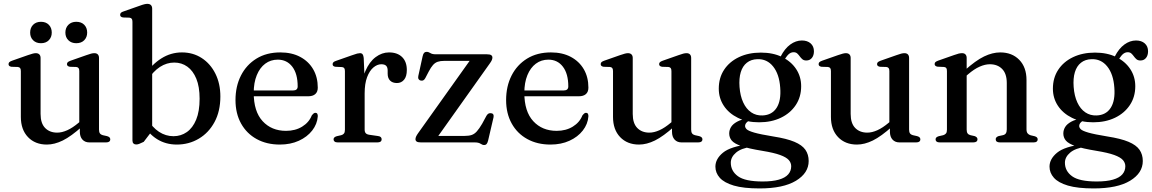

<svg xmlns="http://www.w3.org/2000/svg" viewBox="-20 -758 6131 1022"><path d="M405 -57V-90.5L402 -93V-379.5Q402 -390.5 398.2 -395.5Q394.5 -400.5 386 -401.5L352 -402.5Q344 -404 340.2 -407.5Q336.5 -411 336.5 -416.5Q336.5 -423 340.8 -427Q345 -431 356 -435L440 -464.5Q455 -470 464.8 -472.5Q474.5 -475 482 -475Q494.5 -475 500.8 -468.2Q507 -461.5 507 -449.5V-68Q507 -54.5 512 -47.8Q517 -41 527 -38.5L549.5 -33.5Q558.5 -31 562.8 -26.8Q567 -22.5 567 -16Q567 -8.5 561.5 -4.2Q556 0 544.5 0H455.5Q432.5 0 418.8 -15Q405 -30 405 -57ZM91 -135.5V-379.5Q91 -390.5 87.2 -395.5Q83.5 -400.5 75 -401.5L41 -402.5Q32.5 -404 29 -407.5Q25.5 -411 25.5 -416.5Q25.5 -423 29.5 -427Q33.5 -431 44.5 -435L128.5 -464.5Q144.5 -470 154 -472.5Q163.5 -475 170 -475Q183 -475 189.5 -468.2Q196 -461.5 196 -449.5V-151.5Q196 -101.5 220.2 -76.8Q244.5 -52 284.5 -52Q309.5 -52 338 -64.8Q366.5 -77.5 399 -105L420.5 -123.5L439.5 -104.5L418 -85.5Q358.5 -32 314.2 -10.2Q270 11.5 229.5 11.5Q167 11.5 129 -28.2Q91 -68 91 -135.5ZM198 -528Q172 -528 156.2 -543.8Q140.5 -559.5 140.5 -584.5Q140.5 -610 156.2 -626Q172 -642 198 -642Q224.5 -642 240 -626Q255.5 -610 255.5 -584.5Q255.5 -560 240 -544Q224.5 -528 198 -528ZM386 -528Q360 -528 344 -543.8Q328 -559.5 328 -584.5Q328 -610 344 -626Q360 -642 386 -642Q413 -642 428.5 -626Q444 -610 444 -584.5Q444 -560 428.5 -544Q413 -528 386 -528Z M790 -712V-62L745 -3Q728.5 5 720.5 8Q712.5 11 704.5 11Q696 11 690.5 5.8Q685 0.5 685 -10.5V-642Q685 -653 681.2 -658Q677.5 -663 669 -664L635 -665Q626.5 -666.5 623 -670Q619.5 -673.5 619.5 -679Q619.5 -685.5 623.5 -689.8Q627.5 -694 638.5 -697.5L722.5 -727Q738.5 -733 748 -735.2Q757.5 -737.5 764 -737.5Q777 -737.5 783.5 -730.8Q790 -724 790 -712ZM766 -332 750 -358Q788.5 -415.5 839 -447.2Q889.5 -479 948.5 -479Q1007.5 -479 1053.8 -449Q1100 -419 1126.5 -366Q1153 -313 1153 -244.5Q1153 -166 1122 -108.5Q1091 -51 1038.2 -19.8Q985.5 11.5 921 11.5Q862 11.5 815.8 -17.5Q769.5 -46.5 741 -100L765 -124.5Q790.5 -80 826.2 -56.5Q862 -33 903.5 -33Q943 -33 974.5 -55Q1006 -77 1024.2 -121.2Q1042.5 -165.5 1042.5 -232.5Q1042.5 -296.5 1025 -339Q1007.5 -381.5 977.2 -403.2Q947 -425 907.5 -425Q867.5 -425 831.5 -401.8Q795.5 -378.5 766 -332Z M1671.5 -291.5Q1671.5 -269 1658.2 -257.2Q1645 -245.5 1620 -245.5H1300.5V-276.5H1540Q1564.5 -276.5 1564.5 -298Q1564.5 -365.5 1535.8 -403Q1507 -440.5 1458.5 -440.5Q1420.5 -440.5 1391.8 -419Q1363 -397.5 1346.8 -357.8Q1330.5 -318 1330.5 -264Q1330.5 -164.5 1378 -113Q1425.5 -61.5 1502.5 -61.5Q1552 -61.5 1588.5 -84Q1625 -106.5 1639.5 -143.5Q1646 -151.5 1650 -154.5Q1654 -157.5 1659 -157.5Q1666 -157.5 1669 -152Q1672 -146.5 1671.5 -138.5Q1668.5 -97.5 1641.8 -63.2Q1615 -29 1570.8 -8.8Q1526.5 11.5 1469.5 11.5Q1399.5 11.5 1346.2 -17.8Q1293 -47 1263.2 -100.5Q1233.5 -154 1233.5 -225.5Q1233.5 -298.5 1262.5 -355.8Q1291.5 -413 1345 -446Q1398.5 -479 1472 -479Q1533.5 -479 1578.2 -455Q1623 -431 1647.2 -389Q1671.5 -347 1671.5 -291.5Z M1904 -260.5Q1904 -331 1925 -380Q1946 -429 1979.5 -454Q2013 -479 2050.5 -479Q2095.5 -479 2120.5 -454.2Q2145.5 -429.5 2145.5 -385.5Q2145.5 -351 2130.8 -333.5Q2116 -316 2093 -316Q2069.5 -316 2056.5 -329Q2043.5 -342 2043.5 -365.5V-382.5Q2043.5 -399.5 2035.5 -407.8Q2027.5 -416 2009.5 -416Q1988 -416 1967.5 -398.8Q1947 -381.5 1934 -347.2Q1921 -313 1921 -260.5ZM1916 -449.5 1921 -331V-68Q1921 -55.5 1926.8 -49Q1932.5 -42.5 1946.5 -40.5L1991.5 -34Q2001.5 -33 2006.5 -28.5Q2011.5 -24 2011.5 -16.5Q2011.5 -8.5 2005.8 -4.2Q2000 0 1989 0H1777.5Q1766.5 0 1761 -4.5Q1755.5 -9 1755.5 -16Q1755.5 -22.5 1759.8 -26.5Q1764 -30.5 1772.5 -33L1796.5 -38.5Q1806 -41 1811 -47.5Q1816 -54 1816 -67.5V-379Q1816 -390 1812.5 -395Q1809 -400 1800.5 -401L1766 -402.5Q1758 -403.5 1754.2 -407Q1750.5 -410.5 1750.5 -416Q1750.5 -422.5 1754.8 -426.8Q1759 -431 1770 -434.5L1852.5 -463.5Q1871.5 -470.5 1881 -472.8Q1890.5 -475 1896 -475Q1905.5 -475 1910 -469.2Q1914.5 -463.5 1916 -449.5Z M2587 -420 2299.5 -15.5 2281.5 -34.5H2452Q2475.5 -34.5 2490.5 -39.5Q2505.5 -44.5 2518.2 -58.8Q2531 -73 2546.5 -99.5L2569.5 -142Q2575 -151 2581 -153.8Q2587 -156.5 2594 -155.5Q2602.5 -154.5 2605.8 -148.8Q2609 -143 2607 -133.5L2578 -9Q2574.5 4 2569.8 9Q2565 14 2557.5 14Q2548 14 2537.8 7Q2527.5 0 2507 0H2220.5Q2204.5 0 2198 -4.5Q2191.5 -9 2191.5 -17Q2191.5 -23.5 2194.8 -31Q2198 -38.5 2205.5 -49L2491.5 -450.5L2507.5 -434H2345Q2324 -434 2310 -429.2Q2296 -424.5 2285 -412.2Q2274 -400 2262 -377L2244 -342.5Q2239.5 -334 2233.8 -330.8Q2228 -327.5 2220 -329Q2212 -330.5 2208.2 -336.8Q2204.5 -343 2206.5 -353L2229.5 -458Q2232.5 -471.5 2237.5 -476.8Q2242.5 -482 2251 -482Q2261 -482 2270.8 -475.5Q2280.5 -469 2300 -469H2572Q2588 -469 2594.5 -464.5Q2601 -460 2601 -451.5Q2601 -445.5 2598 -438.2Q2595 -431 2587 -420Z M3112 -291.5Q3112 -269 3098.8 -257.2Q3085.5 -245.5 3060.5 -245.5H2741V-276.5H2980.5Q3005 -276.5 3005 -298Q3005 -365.5 2976.2 -403Q2947.5 -440.5 2899 -440.5Q2861 -440.5 2832.2 -419Q2803.5 -397.5 2787.2 -357.8Q2771 -318 2771 -264Q2771 -164.5 2818.5 -113Q2866 -61.5 2943 -61.5Q2992.5 -61.5 3029 -84Q3065.5 -106.5 3080 -143.5Q3086.5 -151.5 3090.5 -154.5Q3094.5 -157.5 3099.5 -157.5Q3106.5 -157.5 3109.5 -152Q3112.5 -146.5 3112 -138.5Q3109 -97.5 3082.2 -63.2Q3055.5 -29 3011.2 -8.8Q2967 11.5 2910 11.5Q2840 11.5 2786.8 -17.8Q2733.5 -47 2703.8 -100.5Q2674 -154 2674 -225.5Q2674 -298.5 2703 -355.8Q2732 -413 2785.5 -446Q2839 -479 2912.5 -479Q2974 -479 3018.8 -455Q3063.5 -431 3087.8 -389Q3112 -347 3112 -291.5Z M3557 -57V-90.5L3554 -93V-379.5Q3554 -390.5 3550.2 -395.5Q3546.5 -400.5 3538 -401.5L3504 -402.5Q3496 -404 3492.2 -407.5Q3488.5 -411 3488.5 -416.5Q3488.5 -423 3492.8 -427Q3497 -431 3508 -435L3592 -464.5Q3607 -470 3616.8 -472.5Q3626.5 -475 3634 -475Q3646.5 -475 3652.8 -468.2Q3659 -461.5 3659 -449.5V-68Q3659 -54.5 3664 -47.8Q3669 -41 3679 -38.5L3701.5 -33.5Q3710.5 -31 3714.8 -26.8Q3719 -22.5 3719 -16Q3719 -8.5 3713.5 -4.2Q3708 0 3696.5 0H3607.5Q3584.5 0 3570.8 -15Q3557 -30 3557 -57ZM3243 -135.5V-379.5Q3243 -390.5 3239.2 -395.5Q3235.5 -400.5 3227 -401.5L3193 -402.5Q3184.5 -404 3181 -407.5Q3177.5 -411 3177.5 -416.5Q3177.5 -423 3181.5 -427Q3185.5 -431 3196.5 -435L3280.5 -464.5Q3296.5 -470 3306 -472.5Q3315.5 -475 3322 -475Q3335 -475 3341.5 -468.2Q3348 -461.5 3348 -449.5V-151.5Q3348 -101.5 3372.2 -76.8Q3396.5 -52 3436.5 -52Q3461.5 -52 3490 -64.8Q3518.5 -77.5 3551 -105L3572.5 -123.5L3591.5 -104.5L3570 -85.5Q3510.5 -32 3466.2 -10.2Q3422 11.5 3381.5 11.5Q3319 11.5 3281 -28.2Q3243 -68 3243 -135.5Z M4096.5 -31.5Q4026.5 -43 3994.8 -52.2Q3963 -61.5 3954.5 -70Q3946 -78.5 3946 -87Q3946 -97 3953.8 -105.5Q3961.5 -114 3980 -122.5L3967 -129Q3926.5 -123 3903.5 -110.2Q3880.5 -97.5 3871 -81.5Q3861.5 -65.5 3861.5 -47.5Q3861.5 -26 3875 -9.8Q3888.5 6.5 3926.8 19.8Q3965 33 4038.5 45Q4099.5 55 4132.5 67Q4165.5 79 4178.5 93.8Q4191.5 108.5 4191.5 127Q4191.5 152 4175.5 170.2Q4159.5 188.5 4125.8 198.2Q4092 208 4039.5 208Q3946.5 208 3908.2 180.2Q3870 152.5 3870 108Q3870 78 3898 54.2Q3926 30.5 3981 23.5L3970.5 9Q3868.5 21.5 3828.2 54.8Q3788 88 3788 129Q3788 162 3811.2 188.2Q3834.5 214.5 3886 229.8Q3937.5 245 4023 245Q4149.5 245 4217 204Q4284.5 163 4284.5 99Q4284.5 64.5 4267 39.2Q4249.5 14 4208.5 -3.2Q4167.5 -20.5 4096.5 -31.5ZM4119.5 -427.5 4145.5 -422Q4164.5 -457 4177 -468.5Q4189.5 -480 4204 -480Q4216.5 -480 4223.8 -473.2Q4231 -466.5 4237 -458Q4243 -449.5 4250.8 -442.8Q4258.5 -436 4272 -436Q4290.5 -436 4301.5 -449.5Q4312.5 -463 4312.5 -485Q4312.5 -511.5 4295 -527Q4277.5 -542.5 4248.5 -542.5Q4216 -542.5 4186.5 -521Q4157 -499.5 4135.5 -457.5ZM4244.5 -299Q4244.5 -350 4217.8 -390.5Q4191 -431 4143 -454.5Q4095 -478 4030 -478Q3964 -478 3913.2 -453.8Q3862.5 -429.5 3834.2 -386.5Q3806 -343.5 3806 -286Q3806 -235.5 3832.8 -195Q3859.5 -154.5 3907.8 -130.8Q3956 -107 4020.5 -107Q4086 -107 4136.5 -131.2Q4187 -155.5 4215.8 -198.8Q4244.5 -242 4244.5 -299ZM4011 -443Q4062.5 -445 4095.2 -404.2Q4128 -363.5 4133 -291.5Q4138.5 -222.5 4113.8 -184Q4089 -145.5 4039 -143.5Q4005 -142 3978.5 -160Q3952 -178 3936 -212.8Q3920 -247.5 3916.5 -295Q3913 -341 3923 -373.8Q3933 -406.5 3955.5 -424.2Q3978 -442 4011 -443Z M4717 -57V-90.5L4714 -93V-379.5Q4714 -390.5 4710.2 -395.5Q4706.5 -400.5 4698 -401.5L4664 -402.5Q4656 -404 4652.2 -407.5Q4648.5 -411 4648.5 -416.5Q4648.5 -423 4652.8 -427Q4657 -431 4668 -435L4752 -464.5Q4767 -470 4776.8 -472.5Q4786.5 -475 4794 -475Q4806.5 -475 4812.8 -468.2Q4819 -461.5 4819 -449.5V-68Q4819 -54.5 4824 -47.8Q4829 -41 4839 -38.5L4861.5 -33.5Q4870.5 -31 4874.8 -26.8Q4879 -22.5 4879 -16Q4879 -8.5 4873.5 -4.2Q4868 0 4856.5 0H4767.5Q4744.5 0 4730.8 -15Q4717 -30 4717 -57ZM4403 -135.5V-379.5Q4403 -390.5 4399.2 -395.5Q4395.5 -400.5 4387 -401.5L4353 -402.5Q4344.5 -404 4341 -407.5Q4337.5 -411 4337.5 -416.5Q4337.5 -423 4341.5 -427Q4345.5 -431 4356.5 -435L4440.5 -464.5Q4456.5 -470 4466 -472.5Q4475.5 -475 4482 -475Q4495 -475 4501.5 -468.2Q4508 -461.5 4508 -449.5V-151.5Q4508 -101.5 4532.2 -76.8Q4556.5 -52 4596.5 -52Q4621.5 -52 4650 -64.8Q4678.5 -77.5 4711 -105L4732.5 -123.5L4751.5 -104.5L4730 -85.5Q4670.5 -32 4626.2 -10.2Q4582 11.5 4541.5 11.5Q4479 11.5 4441 -28.2Q4403 -68 4403 -135.5Z M5125.5 -450V-68Q5125.5 -54.5 5130.5 -47.8Q5135.5 -41 5145.5 -38.5L5168 -33.5Q5183 -28 5183 -17Q5183 0 5160.5 0H4982Q4971 0 4965.5 -4.2Q4960 -8.5 4960 -16Q4960 -22.5 4964.2 -26.5Q4968.5 -30.5 4977 -33L5001 -38.5Q5010.5 -41.5 5015.5 -47.8Q5020.5 -54 5020.5 -67.5V-379.5Q5020.5 -391 5017 -395.8Q5013.5 -400.5 5005 -401.5L4970.5 -403Q4962.5 -404.5 4958.8 -408Q4955 -411.5 4955 -417Q4955 -423.5 4959.2 -427.5Q4963.5 -431.5 4974.5 -435.5L5058.5 -465Q5073.5 -470.5 5083.2 -472.8Q5093 -475 5101 -475Q5113 -475 5119.2 -468.2Q5125.5 -461.5 5125.5 -450ZM5111.5 -344 5092.5 -363.5 5114 -382.5Q5173.5 -436 5218.2 -457.5Q5263 -479 5304 -479Q5367 -479 5405.5 -439.5Q5444 -400 5444 -332V-69.5Q5444 -55.5 5449.8 -48.2Q5455.5 -41 5465.5 -38L5487 -33Q5495.5 -30.5 5499.5 -26.5Q5503.5 -22.5 5503.5 -16Q5503.5 -8.5 5498.2 -4.2Q5493 0 5482 0H5302.5Q5280 0 5280 -17Q5280 -28 5295 -33.5L5318.5 -38.5Q5329.5 -41 5334.2 -48.5Q5339 -56 5339 -69.5V-316Q5339 -366 5314.2 -391Q5289.5 -416 5249 -416Q5223.5 -416 5194.5 -403.2Q5165.5 -390.5 5133 -362.5Z M5875 -31.5Q5805 -43 5773.2 -52.2Q5741.5 -61.5 5733 -70Q5724.5 -78.5 5724.5 -87Q5724.5 -97 5732.2 -105.5Q5740 -114 5758.5 -122.5L5745.5 -129Q5705 -123 5682 -110.2Q5659 -97.5 5649.5 -81.5Q5640 -65.5 5640 -47.5Q5640 -26 5653.5 -9.8Q5667 6.5 5705.2 19.8Q5743.5 33 5817 45Q5878 55 5911 67Q5944 79 5957 93.8Q5970 108.5 5970 127Q5970 152 5954 170.2Q5938 188.5 5904.2 198.2Q5870.5 208 5818 208Q5725 208 5686.8 180.2Q5648.5 152.5 5648.5 108Q5648.5 78 5676.5 54.2Q5704.5 30.5 5759.5 23.5L5749 9Q5647 21.5 5606.8 54.8Q5566.5 88 5566.5 129Q5566.5 162 5589.8 188.2Q5613 214.5 5664.5 229.8Q5716 245 5801.5 245Q5928 245 5995.5 204Q6063 163 6063 99Q6063 64.5 6045.5 39.2Q6028 14 5987 -3.2Q5946 -20.5 5875 -31.5ZM5898 -427.5 5924 -422Q5943 -457 5955.5 -468.5Q5968 -480 5982.5 -480Q5995 -480 6002.2 -473.2Q6009.5 -466.5 6015.5 -458Q6021.5 -449.5 6029.2 -442.8Q6037 -436 6050.5 -436Q6069 -436 6080 -449.5Q6091 -463 6091 -485Q6091 -511.5 6073.5 -527Q6056 -542.5 6027 -542.5Q5994.5 -542.5 5965 -521Q5935.5 -499.5 5914 -457.5ZM6023 -299Q6023 -350 5996.2 -390.5Q5969.5 -431 5921.5 -454.5Q5873.5 -478 5808.5 -478Q5742.5 -478 5691.8 -453.8Q5641 -429.5 5612.8 -386.5Q5584.5 -343.5 5584.5 -286Q5584.5 -235.5 5611.2 -195Q5638 -154.5 5686.2 -130.8Q5734.5 -107 5799 -107Q5864.5 -107 5915 -131.2Q5965.5 -155.5 5994.2 -198.8Q6023 -242 6023 -299ZM5789.5 -443Q5841 -445 5873.8 -404.2Q5906.5 -363.5 5911.5 -291.5Q5917 -222.5 5892.2 -184Q5867.5 -145.5 5817.5 -143.5Q5783.5 -142 5757 -160Q5730.5 -178 5714.5 -212.8Q5698.5 -247.5 5695 -295Q5691.5 -341 5701.5 -373.8Q5711.5 -406.5 5734 -424.2Q5756.5 -442 5789.5 -443Z"/></svg>

Font: Fraunces 18pt
Style: Regular
Weight: 400
Version: Version 1.000;[b76b70a41]